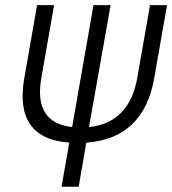

<svg xmlns="http://www.w3.org/2000/svg" viewBox="-20 -713 658 733"><path d="M255.4 -228 336.9 -693.4H402.3L319.8 -228Q473.1 -243.7 503.9 -415L552.7 -693.4H617.7L568.8 -415Q528.3 -184.1 309.6 -168.5L280.3 0H214.8L244.6 -168.5Q32.2 -184.1 72.8 -415L121.6 -693.4H186.5L137.7 -415Q107.9 -244.1 255.4 -228Z"/></svg>

Font: Cascadia Code PL Light
Style: Italic
Weight: 300
Italic angle: -10°
Monospace: yes
Designer: Aaron Bell
Foundry: Saja Typeworks
Version: Version 2404.023; ttfautohint (v1.8.4)